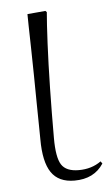

<svg xmlns="http://www.w3.org/2000/svg" viewBox="-44 -547 341 592"><g transform="rotate(-5 126.5 -250.5)"><path d="M163 14Q114 14 91.5 -19Q69 -52 69 -122Q69 -132 68.5 -162Q68 -192 67.5 -233.5Q67 -275 66.5 -320Q66 -365 65 -405.5Q64 -446 63.5 -474.5Q63 -503 63 -510L119 -515L123 -511Q120 -477 117 -415Q114 -353 112.5 -276.5Q111 -200 111 -122Q111 -62 125.5 -39.5Q140 -17 179 -17Q219 -17 248 -38L253 -31Q224 14 163 14Z"/></g></svg>

Font: Literata 72pt ExtraLight
Style: Regular
Weight: 200
Designer: Latin by Veronika Burian and Jose Scaglione. Greek by Irene Vlachou. Cyrillic by Vera Evstafieva.
Foundry: TypeTogether
Version: Version 3.002